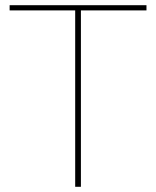

<svg xmlns="http://www.w3.org/2000/svg" viewBox="-20 -718 600 738"><path d="M543 -678V-698H17V-678H269V0H291V-678Z"/></svg>

Font: IBM Plex Sans Thai Looped Thin
Style: Regular
Weight: 100
Designer: Mike Abbink, Paul van der Laan, Pieter van Rosmalen, Ben Mitchell, Mark Frömberg
Foundry: Bold Monday
Version: Version 1.1